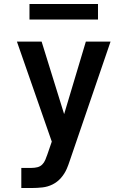

<svg xmlns="http://www.w3.org/2000/svg" viewBox="-20 -729 640 964"><path d="M87 215V114H139Q154 114 168 110.5Q182 107 192 97Q202 87 207.5 73.5Q213 60 218 46L240 -18L65 -520H189L302 -156L411 -520H535L330 79Q327 89 323 99Q319 109 315 119Q304 144 286 164.5Q268 185 244 197Q220 209 193 212Q166 215 139 215ZM128 -631V-709H472V-631Z"/></svg>

Font: Iosevka SS04 Extended
Style: Bold
Weight: 700
Width: 7
Monospace: yes
Designer: Belleve Invis
Foundry: Belleve Invis
Version: Version 19.0.0; ttfautohint (v1.8.4)